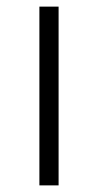

<svg xmlns="http://www.w3.org/2000/svg" viewBox="-20 -560 296 580"><path d="M99 0H157V-540H99Z"/></svg>

Font: Resamitz
Style: Regular
Weight: 500
Designer: gluk
Foundry: gluk
Version: Version 0.047